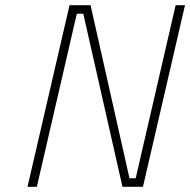

<svg xmlns="http://www.w3.org/2000/svg" viewBox="-20 -720 733 740"><path d="M86 0 248 -700H329L479 -33H503L657 -700H693L531 0H452L301 -667H276L122 0Z"/></svg>

Font: Titillium Web ExtraLight
Style: Italic
Weight: 275
Italic angle: -13°
Version: Version 1.002;PS 57.000;hotconv 1.0.70;makeotf.lib2.5.55311